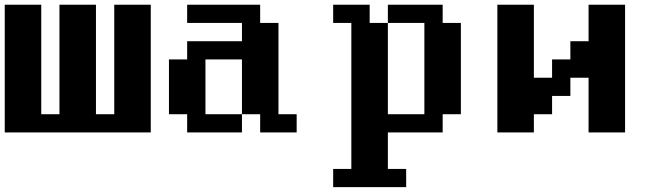

<svg xmlns="http://www.w3.org/2000/svg" viewBox="-20 -558 2808 809"><path d="M0 0V-538.1H153.8V-76.7H230.5V-538.1H384.3V-76.7H461.4V-538.1H615.2V0Z M768.6 0V-76.7H691.9V-307.6H768.6V-384.3H999.5V-461.4H768.6V-538.1H1076.2V-461.4H1153.3V-76.7H1230V0H1076.2V-76.7H999.5V-307.6H845.7V-76.7H999.5V0Z M1383.8 230.5V153.8H1460.4V-461.4H1383.8V-538.1H1537.6V-461.4H1614.3V-76.7H1768.1V-461.4H1614.3V-538.1H1845.2V-461.4H1921.9V-76.7H1845.2V0H1614.3V153.8H1691.4V230.5Z M2075.7 0V-538.1H2229.5V-230.5H2306.2V-307.6H2383.3V-384.3H2460V-538.1H2613.8V0H2460V-230.5H2383.3V-153.8H2306.2V-76.7H2229.5V0Z"/></svg>

Font: Good Old DOS
Style: Regular
Weight: 400
Designer: Vasily Draigo
Foundry: Vasily Draigo
Version: 1.0